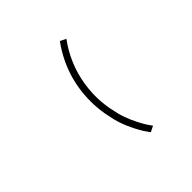

<svg xmlns="http://www.w3.org/2000/svg" viewBox="-235 -1053 1520 1520"><g transform="rotate(-45 525.0 -293.0)"><path d="M629 217Q611.5 193 596.8 171Q582 149 555.5 97Q529 45 511 -7.2Q493 -59.5 478.8 -136.8Q464.5 -214 464.5 -294Q464.5 -574 630.5 -803L679.5 -779Q647.5 -734.5 629.5 -703Q528.5 -527.5 521 -323.5Q520.5 -309 520.5 -294Q520.5 -218 534.8 -143.2Q549 -68.5 567 -17.8Q585 33 610.5 82Q636 131 649 150.8Q662 170.5 675 188.5Q677.5 191.5 678 192.5Z"/></g></svg>

Font: League Mono Extended UltraLight
Style: Regular
Weight: 200
Width: 9
Designer: Tyler Finck
Foundry: The League of Moveable Type / Tyler Finck
Version: Version 2.210